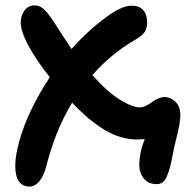

<svg xmlns="http://www.w3.org/2000/svg" viewBox="-20 -515 688 706"><path d="M88.9 170.9Q36.1 170.9 36.1 94.2Q36.1 57.1 51.8 1Q83.5 -110.4 163.1 -231Q115.2 -291 85.7 -345Q56.2 -398.9 56.2 -433.1Q56.2 -456.1 69.6 -475.6Q83 -495.1 106.9 -495.1Q120.1 -495.1 131.3 -488.5Q142.6 -481.9 155.3 -466.1Q168 -450.2 178.2 -434.1Q188.5 -418 207.8 -388.2Q227.1 -358.4 243.2 -335Q301.8 -401.4 368.2 -450.2Q426.8 -494.1 463.9 -494.1Q492.2 -494.1 506.6 -477.8Q521 -461.4 521 -434.1Q521 -411.6 512.5 -398.2Q503.9 -384.8 481 -371.1Q387.7 -317.4 319.8 -238.8Q373.5 -178.2 419.9 -149.2Q466.3 -120.1 494.1 -120.1Q511.7 -120.1 538.1 -139.2Q564.5 -158.2 585.9 -158.2Q606.9 -158.2 625 -140.9Q643.1 -123.5 643.1 -91.8Q643.1 -74.7 638.9 -53Q634.8 -31.2 627 -0.2Q619.1 30.8 615.2 53.2Q609.9 81.5 605.7 97.7Q601.6 113.8 594.7 130.6Q587.9 147.5 578.6 154.8Q569.3 162.1 556.2 162.1Q525.9 162.1 509 141.6Q492.2 121.1 492.2 92.8Q492.2 46.9 512.2 -3.9Q496.6 -2 485.8 -2Q422.9 -2 364.5 -37.4Q306.2 -72.8 245.1 -137.2Q182.6 -34.7 148.9 101.1Q140.1 132.8 124.3 151.9Q108.4 170.9 88.9 170.9Z"/></svg>

Font: Shantell Sans Irregular
Style: Regular
Weight: 600
Designer: Stephen Nixon, Anya Danilova, Shantell Martin
Foundry: Arrow Type
Version: Version 1.006;[9816181b4]